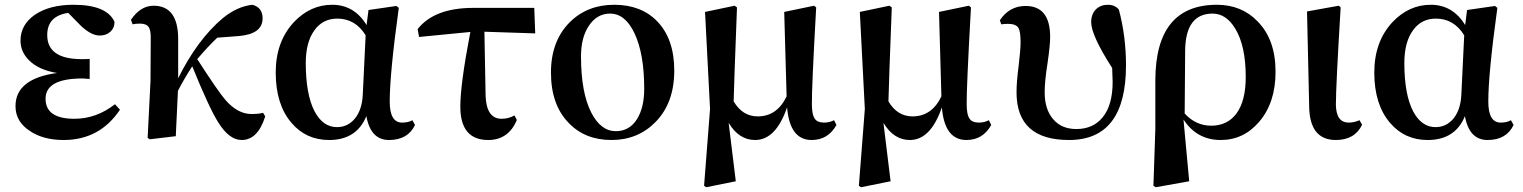

<svg xmlns="http://www.w3.org/2000/svg" viewBox="-20 -571 6384 805"><path d="M483 -111Q398 16 247 16Q161 16 105 -22Q45 -61 45 -126Q45 -241 219 -265Q141 -278 101 -319Q66 -354 66 -401Q66 -467 126 -509Q188 -551 288 -551Q427 -551 460 -480Q461 -456 444 -439Q426 -422 398 -422Q362 -422 318 -464L266 -517Q178 -504 178 -424Q178 -323 323 -323Q346 -323 356 -324V-240Q334 -242 326 -242Q171 -242 171 -157Q171 -73 292 -73Q384 -73 462 -134Z M1092 -83Q1061 16 993 16Q941 16 895 -58Q857 -118 786 -293Q751 -239 726 -190L717 0L608 13L599 7L611 -231L612 -407Q613 -444 603 -458Q593 -472 567 -472Q547 -472 536 -469L529 -488Q569 -547 624 -547Q727 -547 727 -407V-243Q807 -404 913 -494Q974 -544 1038 -551Q1081 -540 1081 -494Q1081 -429 983 -420L891 -413Q850 -374 807 -323Q896 -185 926 -151Q977 -93 1034 -93Q1065 -93 1083 -98Z M1513 -423Q1470 -493 1394 -493Q1334 -493 1299 -445Q1262 -395 1262 -307Q1262 -175 1299 -104Q1334 -38 1393 -38Q1438 -38 1468 -74Q1498 -111 1501 -174ZM1720 -47Q1690 16 1611 16Q1534 16 1516 -84Q1475 16 1360 16Q1263 16 1202 -56Q1136 -133 1136 -267Q1136 -396 1212 -478Q1281 -551 1373 -551Q1465 -551 1517 -466L1525 -529L1642 -546L1652 -538Q1614 -263 1614 -145Q1614 -57 1666 -57Q1692 -57 1709 -67Z M2016 -168Q2020 -73 2083 -73Q2112 -73 2137 -87L2147 -68Q2112 16 2027 16Q1910 16 1910 -124Q1910 -218 1952 -437L1737 -416L1731 -449Q1801 -538 1965 -538H2220L2224 -431L2011 -438Z M2365 -55Q2290 -131 2290 -267Q2290 -399 2369 -478Q2443 -551 2555 -551Q2669 -551 2736 -481Q2807 -407 2807 -275Q2807 -139 2728 -59Q2654 16 2544 16Q2433 16 2365 -55ZM2651 -72Q2681 -120 2681 -199Q2681 -346 2640 -432Q2601 -514 2538 -514Q2483 -514 2449 -463Q2416 -414 2416 -335Q2416 -183 2459 -99Q2499 -21 2562 -21Q2619 -21 2651 -72Z M3487 -47Q3452 16 3383 16Q3291 16 3280 -121Q3233 16 3146 16Q3078 16 3035 -56L3065 189L2941 214L2932 208L2957 -114L2936 -521L3060 -547L3070 -540Q3057 -204 3056 -146Q3093 -83 3157 -83Q3238 -83 3278 -167L3268 -521L3393 -547L3402 -540Q3383 -200 3384 -134Q3384 -89 3397 -72Q3408 -57 3435 -57Q3458 -57 3477 -67Z M4136 -47Q4101 16 4032 16Q3940 16 3929 -121Q3882 16 3795 16Q3727 16 3684 -56L3714 189L3590 214L3581 208L3606 -114L3585 -521L3709 -547L3719 -540Q3706 -204 3705 -146Q3742 -83 3806 -83Q3887 -83 3927 -167L3917 -521L4042 -547L4051 -540Q4032 -200 4033 -134Q4033 -89 4046 -72Q4057 -57 4084 -57Q4107 -57 4126 -67Z M4172 -486Q4212 -546 4280 -546Q4383 -546 4383 -416Q4383 -382 4372 -306Q4360 -231 4360 -184Q4360 -113 4395 -72Q4430 -30 4493 -30Q4563 -30 4603 -79Q4645 -130 4645 -228Q4645 -244 4643 -286Q4555 -423 4555 -478Q4555 -512 4575 -532Q4595 -551 4625 -551Q4654 -551 4671 -531Q4701 -419 4701 -297Q4701 16 4462 16Q4242 16 4242 -184Q4242 -228 4251 -296Q4259 -365 4259 -393Q4259 -439 4250 -454Q4239 -471 4207 -471Q4192 -471 4178 -469Z M4947 -95Q4994 -44 5058 -44Q5126 -44 5164 -95Q5203 -148 5203 -248Q5203 -379 5159 -451Q5121 -514 5064 -514Q4951 -514 4949 -360ZM4824 -235Q4825 -551 5082 -551Q5186 -551 5253 -481Q5328 -405 5328 -270Q5328 -140 5259 -60Q5194 16 5098 16Q4998 16 4942 -70L4966 189L4826 214L4816 208L4824 -31Z M5469 -124 5460 -523 5593 -547 5601 -540Q5581 -209 5581 -132Q5582 -57 5635 -57Q5657 -57 5680 -67L5691 -48Q5660 16 5581 16Q5471 16 5469 -124Z M6119 -423Q6076 -493 6000 -493Q5940 -493 5905 -445Q5868 -395 5868 -307Q5868 -175 5905 -104Q5940 -38 5999 -38Q6044 -38 6074 -74Q6104 -111 6107 -174ZM6326 -47Q6296 16 6217 16Q6140 16 6122 -84Q6081 16 5966 16Q5869 16 5808 -56Q5742 -133 5742 -267Q5742 -396 5818 -478Q5887 -551 5979 -551Q6071 -551 6123 -466L6131 -529L6248 -546L6258 -538Q6220 -263 6220 -145Q6220 -57 6272 -57Q6298 -57 6315 -67Z"/></svg>

Font: Source Han Serif JP
Style: Bold
Weight: 700
Designer: Ryoko NISHIZUKA  (kana & ideographs); Frank Grießhammer (Latin, Greek & Cyrillic); Wenlong ZHANG  (bopomofo); Sandoll Co
Foundry: Adobe Systems Incorporated
Version: Version 1.000;PS 1;hotconv 16.6.53;makeotf.lib2.5.65590